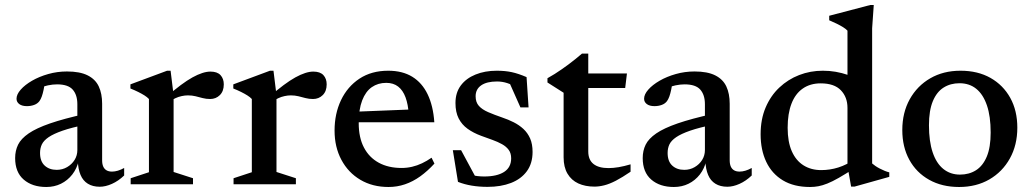

<svg xmlns="http://www.w3.org/2000/svg" viewBox="-20 -736 4121 767"><path d="M321 -281 323 -238Q266 -226.5 230 -214Q194 -201.5 174.2 -188Q154.5 -174.5 147.2 -159.2Q140 -144 140 -125Q140 -91.5 158.5 -74.5Q177 -57.5 206.5 -57.5Q229.5 -57.5 248.2 -68.5Q267 -79.5 278 -97.2Q289 -115 289 -136.5V-319.5Q289 -357 270.5 -378Q252 -399 208 -399Q190.5 -399 171.5 -395Q152.5 -391 135 -383.5L160 -412Q157.5 -393 154.2 -377.5Q151 -362 147 -350.8Q143 -339.5 137.5 -332Q129.5 -321.5 116.2 -316.8Q103 -312 87.5 -312Q68 -312 57 -320.2Q46 -328.5 46 -341.5Q46 -359 62.8 -378Q79.5 -397 108 -413.5Q136.5 -430 172.5 -440.2Q208.5 -450.5 247.5 -450.5Q299 -450.5 330 -435Q361 -419.5 374.5 -390.8Q388 -362 388 -321.5V-95.5Q388 -80.5 392.5 -70.5Q397 -60.5 405.8 -55.5Q414.5 -50.5 427.5 -50.5Q438.5 -50.5 451 -54.2Q463.5 -58 476 -65V-35Q453 -13 427.2 -1.5Q401.5 10 378.5 10Q350.5 10 331 -2Q311.5 -14 301.8 -37.2Q292 -60.5 291 -92.5L295 -96Q287.5 -63 268.8 -39Q250 -15 223.5 -2Q197 11 165 11Q109 11 74.8 -18.5Q40.5 -48 40.5 -104.5Q40.5 -134 52.2 -158Q64 -182 94.5 -203Q125 -224 180 -243Q235 -262 321 -281Z M820.5 -450Q848 -450 861 -435.8Q874 -421.5 874 -399Q874 -371.5 858.2 -356Q842.5 -340.5 819.5 -340.5Q803.5 -340.5 789.5 -344.2Q775.5 -348 761.2 -351.5Q747 -355 730.5 -355Q719 -355 706 -352.2Q693 -349.5 680.8 -343.8Q668.5 -338 657.5 -330L645.5 -350Q676.5 -377 702 -396Q727.5 -415 748.8 -426.8Q770 -438.5 787.8 -444.2Q805.5 -450 820.5 -450ZM673.5 -356V-49L751 -24V0H502V-24L575 -48V-340.5Q568 -348 557.2 -354.8Q546.5 -361.5 532.5 -368.5Q518.5 -375.5 501 -382.5V-399L647.5 -453.5H661.5Z M1231.5 -450Q1259 -450 1272 -435.8Q1285 -421.5 1285 -399Q1285 -371.5 1269.2 -356Q1253.5 -340.5 1230.5 -340.5Q1214.5 -340.5 1200.5 -344.2Q1186.5 -348 1172.2 -351.5Q1158 -355 1141.5 -355Q1130 -355 1117 -352.2Q1104 -349.5 1091.8 -343.8Q1079.5 -338 1068.5 -330L1056.5 -350Q1087.5 -377 1113 -396Q1138.5 -415 1159.8 -426.8Q1181 -438.5 1198.8 -444.2Q1216.5 -450 1231.5 -450ZM1084.5 -356V-49L1162 -24V0H913V-24L986 -48V-340.5Q979 -348 968.2 -354.8Q957.5 -361.5 943.5 -368.5Q929.5 -375.5 912 -382.5V-399L1058.5 -453.5H1072.5Z M1531 -453.5Q1587.5 -453.5 1626.8 -429.5Q1666 -405.5 1688.2 -359.5Q1710.5 -313.5 1715 -247.5H1392.5V-289.5L1655 -300L1613 -278Q1610.5 -319 1600 -347.2Q1589.5 -375.5 1570.5 -390.2Q1551.5 -405 1523 -405Q1490 -405 1465.2 -387.8Q1440.5 -370.5 1426.8 -334.8Q1413 -299 1413 -244Q1413 -186.5 1433.8 -146.8Q1454.5 -107 1493 -86Q1531.5 -65 1584 -65Q1606 -65 1626.2 -69.8Q1646.5 -74.5 1666 -83.8Q1685.5 -93 1704 -106L1715.5 -82.5Q1688 -52.5 1658.8 -31.5Q1629.5 -10.5 1598 0.2Q1566.5 11 1532 11Q1468 11 1419.5 -17.8Q1371 -46.5 1343.8 -97.5Q1316.5 -148.5 1316.5 -214.5Q1316.5 -281.5 1342.2 -335.8Q1368 -390 1416 -421.8Q1464 -453.5 1531 -453.5Z M1964.5 -453.5Q1997.5 -453.5 2024.2 -447.8Q2051 -442 2083.5 -428L2091.5 -307H2059L2005 -428.5L2048 -384Q2026.5 -397.5 2006.5 -404Q1986.5 -410.5 1965.5 -410.5Q1924.5 -410.5 1902.2 -395Q1880 -379.5 1880 -351.5Q1880 -327.5 1893 -313Q1906 -298.5 1930.2 -288Q1954.5 -277.5 1986.5 -266.5Q2010.5 -258.5 2032.2 -247.5Q2054 -236.5 2071 -220.8Q2088 -205 2097.8 -182.8Q2107.5 -160.5 2107.5 -129Q2107.5 -83.5 2084.8 -52.2Q2062 -21 2021.5 -5.2Q1981 10.5 1927.5 10.5Q1894 10.5 1864.2 5.5Q1834.5 0.5 1809.5 -9.5L1789 -136H1822L1891 -8L1826.5 -50Q1845 -42 1859.8 -38Q1874.5 -34 1888 -32.5Q1901.5 -31 1914.5 -31Q1965.5 -31 1993.8 -49.2Q2022 -67.5 2022 -103.5Q2022 -124 2012.2 -137.2Q2002.5 -150.5 1985.5 -160Q1968.5 -169.5 1947 -177.2Q1925.5 -185 1902 -193.5Q1871 -205 1848 -221.5Q1825 -238 1812.2 -263Q1799.5 -288 1799.5 -324.5Q1799.5 -366 1820.8 -394.5Q1842 -423 1879.5 -438.2Q1917 -453.5 1964.5 -453.5Z M2330 -131Q2330 -97.5 2350.8 -81Q2371.5 -64.5 2411 -64.5Q2429.5 -64.5 2451.5 -68.2Q2473.5 -72 2499 -79.5V-50Q2466 -27.5 2440.5 -14.2Q2415 -1 2394.2 4.2Q2373.5 9.5 2355 9.5Q2318 9.5 2290.2 -3.2Q2262.5 -16 2247 -42.2Q2231.5 -68.5 2231.5 -107.5V-365.5L2167 -406.5V-423.5Q2181.5 -431.5 2195.8 -440.5Q2210 -449.5 2224 -459.2Q2238 -469 2251.8 -479.2Q2265.5 -489.5 2278.8 -500.2Q2292 -511 2305 -522H2330V-428ZM2290.5 -384.5 2291 -442.5H2484.5L2477.5 -384.5Z M2828 -281 2830 -238Q2773 -226.5 2737 -214Q2701 -201.5 2681.2 -188Q2661.5 -174.5 2654.2 -159.2Q2647 -144 2647 -125Q2647 -91.5 2665.5 -74.5Q2684 -57.5 2713.5 -57.5Q2736.5 -57.5 2755.2 -68.5Q2774 -79.5 2785 -97.2Q2796 -115 2796 -136.5V-319.5Q2796 -357 2777.5 -378Q2759 -399 2715 -399Q2697.5 -399 2678.5 -395Q2659.5 -391 2642 -383.5L2667 -412Q2664.5 -393 2661.2 -377.5Q2658 -362 2654 -350.8Q2650 -339.5 2644.5 -332Q2636.5 -321.5 2623.2 -316.8Q2610 -312 2594.5 -312Q2575 -312 2564 -320.2Q2553 -328.5 2553 -341.5Q2553 -359 2569.8 -378Q2586.5 -397 2615 -413.5Q2643.5 -430 2679.5 -440.2Q2715.5 -450.5 2754.5 -450.5Q2806 -450.5 2837 -435Q2868 -419.5 2881.5 -390.8Q2895 -362 2895 -321.5V-95.5Q2895 -80.5 2899.5 -70.5Q2904 -60.5 2912.8 -55.5Q2921.5 -50.5 2934.5 -50.5Q2945.5 -50.5 2958 -54.2Q2970.5 -58 2983 -65V-35Q2960 -13 2934.2 -1.5Q2908.5 10 2885.5 10Q2857.5 10 2838 -2Q2818.5 -14 2808.8 -37.2Q2799 -60.5 2798 -92.5L2802 -96Q2794.5 -63 2775.8 -39Q2757 -15 2730.5 -2Q2704 11 2672 11Q2616 11 2581.8 -18.5Q2547.5 -48 2547.5 -104.5Q2547.5 -134 2559.2 -158Q2571 -182 2601.5 -203Q2632 -224 2687 -243Q2742 -262 2828 -281Z M3365.5 -305Q3365.5 -348 3339 -375.5Q3312.5 -403 3258.5 -403Q3216.5 -403 3186.8 -382.2Q3157 -361.5 3141.8 -321.8Q3126.5 -282 3126.5 -225.5Q3126.5 -169.5 3143 -132Q3159.5 -94.5 3189.8 -75.5Q3220 -56.5 3260.5 -56.5Q3295.5 -56.5 3329 -67Q3362.5 -77.5 3394.5 -100V-64.5Q3357 -40.5 3330.8 -25.5Q3304.5 -10.5 3285 -2.8Q3265.5 5 3249.2 8Q3233 11 3216 11Q3151.5 11 3107.5 -15.5Q3063.5 -42 3041 -89.5Q3018.5 -137 3018.5 -199.5Q3018.5 -259.5 3038.5 -306.5Q3058.5 -353.5 3093.2 -386.2Q3128 -419 3172.5 -436.2Q3217 -453.5 3267 -453.5Q3294 -453.5 3318.5 -449.2Q3343 -445 3368.8 -436.2Q3394.5 -427.5 3424 -412.5L3365.5 -390V-613.5Q3359 -620.5 3347.8 -627.5Q3336.5 -634.5 3322.2 -641.5Q3308 -648.5 3292.5 -655V-673L3456.5 -716H3470.5L3464 -623V-83Q3469 -78.5 3477 -73Q3485 -67.5 3494.8 -62.5Q3504.5 -57.5 3514.2 -53.5Q3524 -49.5 3532.5 -47.5V-29.5L3393.5 9.5H3380L3365.5 -73Z M3815 -38.5Q3851.5 -38.5 3879 -56Q3906.5 -73.5 3922 -110.5Q3937.5 -147.5 3937.5 -206.5Q3937.5 -271.5 3922.5 -315.2Q3907.5 -359 3880 -381.2Q3852.5 -403.5 3813 -403.5Q3777 -403.5 3749.5 -386.2Q3722 -369 3706.5 -331.8Q3691 -294.5 3691 -235.5Q3691 -171.5 3705.8 -127.5Q3720.5 -83.5 3748.5 -61Q3776.5 -38.5 3815 -38.5ZM3811.5 11Q3743 11 3691.8 -17.8Q3640.5 -46.5 3612.5 -97.8Q3584.5 -149 3584.5 -216.5Q3584.5 -286 3614.2 -339.5Q3644 -393 3696.2 -423.2Q3748.5 -453.5 3817 -453.5Q3886 -453.5 3936.8 -424.8Q3987.5 -396 4015.8 -345Q4044 -294 4044 -226Q4044 -156.5 4014.2 -103Q3984.5 -49.5 3932.2 -19.2Q3880 11 3811.5 11Z"/></svg>

Font: Newsreader 16pt Medium
Style: Regular
Weight: 500
Designer: Hugues Gentile
Foundry: Production Type
Version: Version 1.003